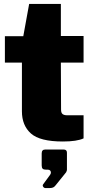

<svg xmlns="http://www.w3.org/2000/svg" viewBox="-20 -715 477 981"><path d="M291 -395 292 -155Q292 -138 300 -132Q308 -126 323 -126H407V-8Q373 8 301 8Q184 8 138 -33Q92 -74 92 -146V-395H5V-530H99L129 -695H291V-531H407V-395ZM201 226 234 181Q240 174 240 166Q240 160 236 156Q232 152 225 152H216Q203 152 198 147Q193 142 193 130V69Q193 49 211 49H305Q322 49 322 65V152Q322 156 320 160Q318 164 318 165L264 232Q258 240 251 243Q244 246 231 246H213Q205 246 200.5 239Q196 232 201 226Z"/></svg>

Font: Morrison Black
Style: Regular
Weight: 900
Designer: Pablo Impallari, Rodrigo Fuenzalida (Modified by Dan O. Williams)
Version: Version 0.03;June 6, 2019;FontCreator 11.5.0.2425 64-bit; tt